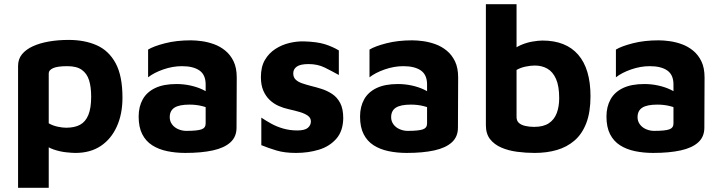

<svg xmlns="http://www.w3.org/2000/svg" viewBox="-20 -713 3440 914"><path d="M339 15Q324 15 295 12Q266 9 235 -1.5Q204 -12 182 -34L212 -81V181H66V-399Q66 -432 85 -455Q104 -478 137 -493Q170 -508 213.5 -515.5Q257 -523 307 -523Q383 -523 440.5 -497.5Q498 -472 530.5 -412Q563 -352 563 -248Q563 -170 536 -110.5Q509 -51 459.5 -18Q410 15 339 15ZM295 -105Q335 -105 361 -119Q387 -133 400.5 -165.5Q414 -198 414 -253Q414 -299 404 -331Q394 -363 369.5 -380.5Q345 -398 301 -398Q253 -398 232.5 -388.5Q212 -379 212 -364V-126Q231 -115 254 -110Q277 -105 295 -105Z M862 15Q816 15 775.5 6.5Q735 -2 704.5 -21.5Q674 -41 657 -74.5Q640 -108 640 -158Q640 -205 659.5 -240Q679 -275 719 -294Q759 -313 820 -313Q854 -313 886 -306Q918 -299 943.5 -287Q969 -275 984 -261L990 -189Q970 -201 942 -208Q914 -215 882 -215Q833 -215 810.5 -200.5Q788 -186 788 -155Q788 -136 799 -121Q810 -106 828.5 -98Q847 -90 867 -90Q918 -90 938.5 -97Q959 -104 959 -125V-311Q959 -357 929.5 -377.5Q900 -398 846 -398Q802 -398 757.5 -382.5Q713 -367 685 -345V-477Q711 -493 765.5 -507Q820 -521 888 -521Q912 -521 941 -517Q970 -513 999 -502.5Q1028 -492 1052.5 -472Q1077 -452 1092 -421Q1107 -390 1107 -344L1106 -105Q1106 -62 1077 -35.5Q1048 -9 993.5 3Q939 15 862 15Z M1389 15Q1335 15 1296.5 3.5Q1258 -8 1224 -22V-153Q1245 -139 1271 -124.5Q1297 -110 1328.5 -101Q1360 -92 1395 -92Q1431 -92 1445.5 -104.5Q1460 -117 1460 -135Q1460 -152 1445 -162.5Q1430 -173 1406 -180Q1382 -187 1355 -193Q1331 -198 1307 -208.5Q1283 -219 1264 -237Q1245 -255 1233.5 -281.5Q1222 -308 1222 -346Q1222 -395 1241 -427.5Q1260 -460 1291 -480Q1322 -500 1358 -508.5Q1394 -517 1428 -516Q1490 -514 1526.5 -502.5Q1563 -491 1593 -473V-356Q1559 -375 1525.5 -391.5Q1492 -408 1449 -408Q1410 -408 1393 -396Q1376 -384 1376 -364Q1376 -345 1387.5 -334Q1399 -323 1418 -316.5Q1437 -310 1460 -304Q1485 -298 1511.5 -289.5Q1538 -281 1561.5 -265.5Q1585 -250 1599.5 -222.5Q1614 -195 1614 -150Q1613 -89 1581 -52.5Q1549 -16 1498.5 -0.5Q1448 15 1389 15Z M1916 15Q1870 15 1829.5 6.5Q1789 -2 1758.5 -21.5Q1728 -41 1711 -74.5Q1694 -108 1694 -158Q1694 -205 1713.5 -240Q1733 -275 1773 -294Q1813 -313 1874 -313Q1908 -313 1940 -306Q1972 -299 1997.5 -287Q2023 -275 2038 -261L2044 -189Q2024 -201 1996 -208Q1968 -215 1936 -215Q1887 -215 1864.5 -200.5Q1842 -186 1842 -155Q1842 -136 1853 -121Q1864 -106 1882.5 -98Q1901 -90 1921 -90Q1972 -90 1992.5 -97Q2013 -104 2013 -125V-311Q2013 -357 1983.5 -377.5Q1954 -398 1900 -398Q1856 -398 1811.5 -382.5Q1767 -367 1739 -345V-477Q1765 -493 1819.5 -507Q1874 -521 1942 -521Q1966 -521 1995 -517Q2024 -513 2053 -502.5Q2082 -492 2106.5 -472Q2131 -452 2146 -421Q2161 -390 2161 -344L2160 -105Q2160 -62 2131 -35.5Q2102 -9 2047.5 3Q1993 15 1916 15Z M2525 15Q2483 15 2441.5 9.5Q2400 4 2366.5 -10.5Q2333 -25 2313 -50.5Q2293 -76 2293 -117V-693H2439V-417L2411 -464Q2429 -485 2457 -497.5Q2485 -510 2514 -515Q2543 -520 2562 -520Q2674 -520 2732.5 -452.5Q2791 -385 2791 -255Q2791 -179 2771 -127Q2751 -75 2715 -44Q2679 -13 2631 1Q2583 15 2525 15ZM2523 -109Q2567 -109 2593 -126.5Q2619 -144 2630.5 -175Q2642 -206 2642 -246Q2642 -303 2627 -337Q2612 -371 2586 -386Q2560 -401 2526 -401Q2506 -401 2482 -396Q2458 -391 2439 -380V-156Q2439 -138 2450 -128Q2461 -118 2480.5 -113.5Q2500 -109 2523 -109Z M3089 15Q3043 15 3002.5 6.5Q2962 -2 2931.5 -21.5Q2901 -41 2884 -74.5Q2867 -108 2867 -158Q2867 -205 2886.5 -240Q2906 -275 2946 -294Q2986 -313 3047 -313Q3081 -313 3113 -306Q3145 -299 3170.5 -287Q3196 -275 3211 -261L3217 -189Q3197 -201 3169 -208Q3141 -215 3109 -215Q3060 -215 3037.5 -200.5Q3015 -186 3015 -155Q3015 -136 3026 -121Q3037 -106 3055.5 -98Q3074 -90 3094 -90Q3145 -90 3165.5 -97Q3186 -104 3186 -125V-311Q3186 -357 3156.5 -377.5Q3127 -398 3073 -398Q3029 -398 2984.5 -382.5Q2940 -367 2912 -345V-477Q2938 -493 2992.5 -507Q3047 -521 3115 -521Q3139 -521 3168 -517Q3197 -513 3226 -502.5Q3255 -492 3279.5 -472Q3304 -452 3319 -421Q3334 -390 3334 -344L3333 -105Q3333 -62 3304 -35.5Q3275 -9 3220.5 3Q3166 15 3089 15Z"/></svg>

Font: Maven Pro
Style: Bold
Weight: 700
Designer: Joe Prince
Foundry: Joe Prince
Version: Version 2.103